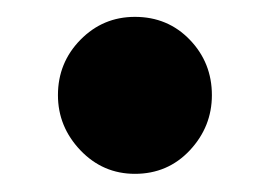

<svg xmlns="http://www.w3.org/2000/svg" viewBox="-20 -190 312 222"><path d="M136 11Q99 11 73 -16.2Q47 -43.5 47 -80Q47 -117.5 73 -144Q99 -170.5 136 -170.5Q174 -170.5 199.5 -144Q225 -117.5 225 -80Q225 -43.5 199.5 -16.2Q174 11 136 11Z"/></svg>

Font: Fraunces 9pt S100 SemiBold
Style: Regular
Weight: 600
Version: Version 1.000; ttfautohint (v1.8.3)